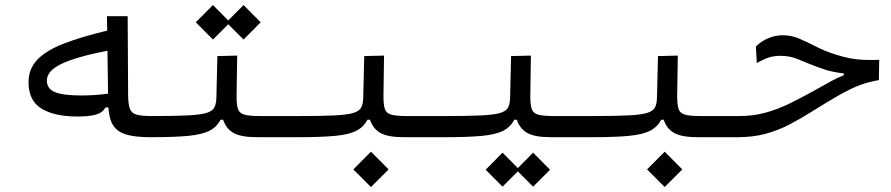

<svg xmlns="http://www.w3.org/2000/svg" viewBox="-20 -545 3556 766"><path d="M288.6 -80.1Q197.8 -80.1 145.8 -111.6Q93.8 -143.1 93.8 -216.8Q93.8 -270.5 129.4 -307.4Q165 -344.2 235.1 -371.3Q305.2 -398.4 407.7 -422.9L406.7 -480.5H489.3L491.2 -162.6Q491.7 -127.9 498.3 -110.6Q504.9 -93.3 525.1 -87.6Q545.4 -82 585.9 -82Q606.4 -82 614.3 -74.2Q622.1 -66.4 622.1 -44.9Q622.1 -21 613.5 -9.3Q605 2.4 580.1 2.4Q518.6 2.4 482.9 -8.5Q447.3 -19.5 431.2 -45.4Q415 -71.3 412.6 -116.2H400.4Q389.6 -95.2 362.1 -87.6Q334.5 -80.1 288.6 -80.1ZM408.7 -342.8Q282.7 -317.9 224.9 -290Q167 -262.2 167 -223.6Q167 -190.9 199 -177.5Q231 -164.1 305.7 -164.1Q326.7 -164.1 356 -165.8Q385.3 -167.5 411.1 -171.4Z M580.1 2.4 585.9 -82Q674.8 -82 726.6 -84.5Q778.3 -86.9 803 -94.2Q827.6 -101.6 835.2 -116.2Q842.8 -130.9 843.3 -155.8L847.2 -321.3L926.3 -323.2L923.8 -160.6Q923.8 -127 929.4 -110.1Q935.1 -93.3 955.1 -87.6Q975.1 -82 1018.6 -82H1171.9Q1207 -82 1207 -44.9Q1207 -17.1 1195.3 -7.3Q1183.6 2.4 1166 2.4H1007.3Q941.4 2.4 911.6 -14.6Q881.8 -31.7 870.1 -67.4H859.9Q845.2 -38.6 815.9 -23.4Q786.6 -8.3 730.7 -2.9Q674.8 2.4 580.1 2.4ZM951.7 -387.2 890.6 -448.2 829.6 -387.2 761.2 -456.1 829.6 -524.9 890.6 -463.4 951.7 -524.9 1020 -456.1Z M1166 2.4 1171.9 -82Q1260.7 -82 1312.5 -84.5Q1364.3 -86.9 1388.9 -94.2Q1413.6 -101.6 1421.1 -116.2Q1428.7 -130.9 1429.2 -155.8L1433.1 -321.3L1512.2 -323.2L1509.8 -160.6Q1509.8 -127 1515.4 -110.1Q1521 -93.3 1541 -87.6Q1561 -82 1604.5 -82H1757.8Q1793 -82 1793 -44.9Q1793 -17.1 1781.2 -7.3Q1769.5 2.4 1752 2.4H1593.3Q1527.3 2.4 1497.6 -14.6Q1467.8 -31.7 1456.1 -67.4H1445.8Q1431.2 -38.6 1401.9 -23.4Q1372.6 -8.3 1316.7 -2.9Q1260.7 2.4 1166 2.4ZM1460 201.2 1389.6 130.9 1460 60.1 1530.3 130.9Z M1752 2.4 1757.8 -82Q1846.7 -82 1898.4 -84.5Q1950.2 -86.9 1974.9 -94.2Q1999.5 -101.6 2007.1 -116.2Q2014.6 -130.9 2015.1 -155.8L2019 -321.3L2098.1 -323.2L2095.7 -160.6Q2095.7 -127 2101.3 -110.1Q2106.9 -93.3 2127 -87.6Q2147 -82 2190.4 -82H2343.8Q2378.9 -82 2378.9 -44.9Q2378.9 -17.1 2367.2 -7.3Q2355.5 2.4 2337.9 2.4H2179.2Q2113.3 2.4 2083.5 -14.6Q2053.7 -31.7 2042 -67.4H2031.7Q2017.1 -38.6 1987.8 -23.4Q1958.5 -8.3 1902.6 -2.9Q1846.7 2.4 1752 2.4ZM2106.9 199.7 2045.9 138.7 1984.9 199.7 1917.5 132.3 1984.9 64 2045.9 125.5 2106.9 64 2174.3 132.3Z M2337.9 2.4 2343.8 -82Q2432.6 -82 2484.4 -84.5Q2536.1 -86.9 2560.8 -94.2Q2585.4 -101.6 2593 -116.2Q2600.6 -130.9 2601.1 -155.8L2605 -321.3L2684.1 -323.2L2681.6 -160.6Q2681.6 -127 2687.3 -110.1Q2692.9 -93.3 2712.9 -87.6Q2732.9 -82 2776.4 -82H2929.7Q2964.8 -82 2964.8 -44.9Q2964.8 -17.1 2953.1 -7.3Q2941.4 2.4 2923.8 2.4H2765.1Q2699.2 2.4 2669.4 -14.6Q2639.6 -31.7 2627.9 -67.4H2617.7Q2603 -38.6 2573.7 -23.4Q2544.4 -8.3 2488.5 -2.9Q2432.6 2.4 2337.9 2.4ZM2631.8 201.2 2561.5 130.9 2631.8 60.1 2702.1 130.9Z M2921.4 2.4Q2909.7 2.4 2902.6 -7.3Q2895.5 -17.1 2895.5 -41Q2895.5 -82 2929.7 -82Q2985.4 -82 3034.2 -95.5Q3083 -108.9 3132.8 -133.3Q3182.6 -157.7 3240.7 -190.4Q3273.4 -209 3297.9 -222.2Q3322.3 -235.4 3346.7 -245.1V-252Q3323.7 -254.4 3299.1 -259.8Q3274.4 -265.1 3238.3 -278.8Q3199.2 -293.5 3165.8 -307.9Q3132.3 -322.3 3094.7 -322.3Q3067.9 -322.3 3047.4 -315.7Q3026.9 -309.1 2999.5 -293.5L2995.6 -359.4Q3017.6 -381.3 3045.7 -392.8Q3073.7 -404.3 3102.5 -404.3Q3137.7 -404.3 3168.9 -390.9Q3200.2 -377.4 3235.1 -359.4Q3270 -341.3 3314.9 -327.1Q3345.7 -317.4 3370.8 -312.5Q3396 -307.6 3423.3 -306.4Q3450.7 -305.2 3487.8 -306.2L3486.3 -225.6Q3443.4 -217.8 3408.9 -204.8Q3374.5 -191.9 3326.2 -164.6Q3269.5 -131.8 3222.2 -101.8Q3174.8 -71.8 3129.6 -48.3Q3084.5 -24.9 3034.2 -11.2Q2983.9 2.4 2921.4 2.4Z"/></svg>

Font: Cascadia Code NF SemiLight
Style: Regular
Weight: 350
Monospace: yes
Designer: Aaron Bell
Foundry: Saja Typeworks
Version: Version 2404.023; ttfautohint (v1.8.4)